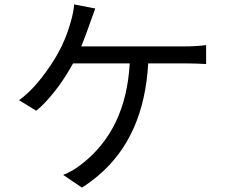

<svg xmlns="http://www.w3.org/2000/svg" viewBox="-20 -812 1040 871"><path d="M348.6 -601.6H821.3Q871.1 -601.6 915 -607.4V-521.5Q866.2 -524.4 821.3 -524.4H652.3Q633.8 -191.4 425.8 -15.6Q391.6 13.7 351.6 39.1L266.6 -18.6Q307.6 -34.2 347.7 -65.4Q551.8 -221.7 568.4 -524.4H311.5Q248 -409.2 168.9 -331.1Q156.2 -319.3 144.5 -309.6L66.4 -357.4Q148.4 -416 229.5 -546.9Q237.3 -560.5 244.1 -572.3Q278.3 -632.8 300.8 -711.9Q314.5 -760.7 316.4 -792L412.1 -773.4Q392.6 -719.7 386.7 -703.1Q372.1 -659.2 348.6 -601.6Z"/></svg>

Font: Taipei Sans TC Beta
Style: Regular
Weight: 400
Designer: JT Foundry
Foundry: JT Foundry
Version: Version 1.000